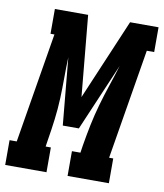

<svg xmlns="http://www.w3.org/2000/svg" viewBox="-116 -803 741 870"><g transform="rotate(10 255.0 -367.5)"><path d="M-33 0V-114H0L84 -621H66V-735H219L254 -363L412 -735H543V-621H509L425 -114H444V0H254V-114H293L298 -147Q306 -196 316 -244.5Q326 -293 339.5 -340.5Q353 -388 369 -435.5Q385 -483 400 -532L267 -221H193L164 -530Q162 -482 162 -434.5Q162 -387 160 -339Q158 -291 152 -243Q146 -195 138 -147L133 -114H157V0Z"/></g></svg>

Font: Iosevka Slab Heavy
Style: Italic
Weight: 900
Italic angle: -9°
Monospace: yes
Designer: Belleve Invis
Foundry: Belleve Invis
Version: Version 11.1.0; ttfautohint (v1.8.3)